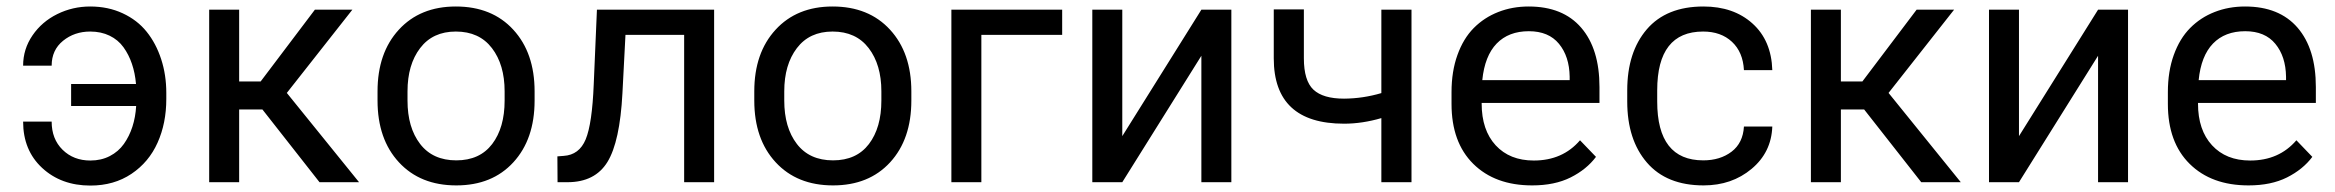

<svg xmlns="http://www.w3.org/2000/svg" viewBox="-20 -558 7151 588"><path d="M256.8 10.3Q167.5 10.3 109.1 -43.7Q50.8 -97.7 50.8 -185.5H138.2Q138.2 -132.3 171.6 -99.4Q205.1 -66.4 256.8 -66.4Q290 -66.4 316.4 -80.1Q342.8 -93.8 359.4 -117.2Q376 -140.6 385.5 -169.9Q395 -199.2 397 -233.4H197.8V-300.8H396.5Q393.6 -334.5 384 -362.5Q374.5 -390.6 358.2 -413.3Q341.8 -436 315.7 -448.7Q289.6 -461.4 256.3 -461.4Q208 -461.4 173.1 -433.1Q138.2 -404.8 138.2 -356.9H50.8Q50.8 -407.7 79.6 -449.7Q108.4 -491.7 155.5 -514.9Q202.6 -538.1 256.3 -538.1Q311 -538.1 355.7 -517.3Q400.4 -496.6 429.2 -460.7Q458 -424.8 473.6 -376.7Q489.3 -328.6 489.3 -273.4V-254.9Q489.3 -180.7 462.6 -121.1Q436 -61.5 382.6 -25.6Q329.1 10.3 256.8 10.3Z M620.6 0V-528.3H712.4V-308.6H778.3L944.3 -528.3H1059.1L858.4 -273.4L1079.6 0H958.5L783.7 -222.7H712.4V0Z M1136.2 -250V-278.3Q1136.2 -396 1201.4 -467Q1266.6 -538.1 1376 -538.1Q1486.8 -538.1 1552 -467Q1617.2 -396 1617.2 -278.3V-250Q1617.2 -131.8 1552.2 -61Q1487.3 9.8 1377.4 9.8Q1267.1 9.8 1201.7 -61Q1136.2 -131.8 1136.2 -250ZM1228 -278.3V-250Q1228 -167.5 1266.6 -117.2Q1305.2 -66.9 1377.4 -66.9Q1449.2 -66.9 1487.3 -116.9Q1525.4 -167 1525.4 -250V-278.3Q1525.4 -359.9 1486.6 -410.6Q1447.8 -461.4 1376 -461.4Q1305.2 -461.4 1266.6 -410.6Q1228 -359.9 1228 -278.3Z M1687.5 0 1687 -79.1 1706.1 -80.6Q1753.9 -83.5 1773.7 -131.3Q1793.5 -179.2 1798.3 -299.8L1808.1 -528.3H2167V0H2075.2V-451.2H1895.5L1886.2 -272.5Q1878.4 -124 1840.3 -62Q1802.2 0 1717.8 0Z M2290 -250V-278.3Q2290 -396 2355.2 -467Q2420.4 -538.1 2529.8 -538.1Q2640.6 -538.1 2705.8 -467Q2771 -396 2771 -278.3V-250Q2771 -131.8 2706.1 -61Q2641.1 9.8 2531.2 9.8Q2420.9 9.8 2355.5 -61Q2290 -131.8 2290 -250ZM2381.8 -278.3V-250Q2381.8 -167.5 2420.4 -117.2Q2459 -66.9 2531.2 -66.9Q2603 -66.9 2641.1 -116.9Q2679.2 -167 2679.2 -250V-278.3Q2679.2 -359.9 2640.4 -410.6Q2601.6 -461.4 2529.8 -461.4Q2459 -461.4 2420.4 -410.6Q2381.8 -359.9 2381.8 -278.3Z M3232.9 -528.3V-451.2H2985.4V0H2893.6V-528.3Z M3325.2 -528.3H3417V-141.1L3659.2 -528.3H3751V0H3659.2V-387.2L3417 0H3325.2Z M3880.9 -529.3H3973.1V-379.4Q3973.1 -311 4002.4 -283.4Q4031.7 -255.9 4096.2 -255.9Q4154.3 -256.3 4210.4 -272.9V-528.3H4302.7V0H4210.4V-196.3Q4151.9 -179.2 4096.2 -179.2Q3880.9 -179.2 3880.9 -379.4Z M4425.3 -239.7V-275.9Q4425.3 -339.4 4443.4 -389.6Q4461.4 -439.9 4493.4 -472.2Q4525.4 -504.4 4568.4 -521.2Q4611.3 -538.1 4661.6 -538.1Q4766.6 -538.1 4822.5 -473.1Q4878.4 -408.2 4878.4 -291.5V-242.7H4517.6V-240.7Q4517.6 -159.7 4560.5 -113Q4603.5 -66.4 4677.2 -66.4Q4765.6 -66.4 4818.8 -128.4L4867.7 -77.6Q4838.9 -39.1 4790 -14.6Q4741.2 9.8 4672.4 9.8Q4558.6 9.8 4491.9 -56.2Q4425.3 -122.1 4425.3 -239.7ZM4519.5 -312.5H4787.1V-323.2Q4786.1 -385.3 4754.4 -423.8Q4722.7 -462.4 4662.1 -462.4Q4600.1 -462.4 4563.5 -424.6Q4526.9 -386.7 4519.5 -312.5Z M5196.3 -66.9Q5248 -66.9 5283 -93.5Q5317.9 -120.1 5320.8 -170.4H5407.7Q5404.8 -91.3 5344.2 -40.8Q5283.7 9.8 5197.3 9.8Q5084 9.8 5023.7 -60.1Q4963.4 -129.9 4963.4 -247.1V-281.2Q4963.4 -398.4 5023.4 -468.3Q5083.5 -538.1 5196.8 -538.1Q5289.1 -538.1 5346.9 -486.1Q5404.8 -434.1 5407.7 -343.3H5320.8Q5317.9 -398.4 5284.2 -429.9Q5250.5 -461.4 5195.8 -461.4Q5055.2 -461.4 5055.2 -281.2V-247.1Q5055.2 -66.9 5196.3 -66.9Z M5525.9 0V-528.3H5617.7V-308.6H5683.6L5849.6 -528.3H5964.4L5763.7 -273.4L5984.9 0H5863.8L5689 -222.7H5617.7V0Z M6071.3 -528.3H6163.1V-141.1L6405.3 -528.3H6497.1V0H6405.3V-387.2L6163.1 0H6071.3Z M6619.1 -239.7V-275.9Q6619.1 -339.4 6637.2 -389.6Q6655.3 -439.9 6687.3 -472.2Q6719.2 -504.4 6762.2 -521.2Q6805.2 -538.1 6855.5 -538.1Q6960.4 -538.1 7016.4 -473.1Q7072.3 -408.2 7072.3 -291.5V-242.7H6711.4V-240.7Q6711.4 -159.7 6754.4 -113Q6797.4 -66.4 6871.1 -66.4Q6959.5 -66.4 7012.7 -128.4L7061.5 -77.6Q7032.7 -39.1 6983.9 -14.6Q6935.1 9.8 6866.2 9.8Q6752.4 9.8 6685.8 -56.2Q6619.1 -122.1 6619.1 -239.7ZM6713.4 -312.5H6981V-323.2Q6980 -385.3 6948.2 -423.8Q6916.5 -462.4 6856 -462.4Q6793.9 -462.4 6757.3 -424.6Q6720.7 -386.7 6713.4 -312.5Z"/></svg>

Font: Bert Sans Medium
Style: Regular
Weight: 500
Designer: Christian Robertson, Adam Twardoch, & Cristiano Sobral
Foundry: Google
Version: Version 12.135;January 10, 2020;FontCreator 12.0.0.2547 64-b